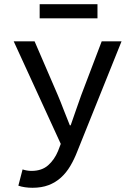

<svg xmlns="http://www.w3.org/2000/svg" viewBox="-20 -685 640 910"><path d="M134 205Q116 205 98.5 202.5Q81 200 67 195L87 118Q96 121 107 123Q118 125 129 125Q178 125 208 98.5Q238 72 255 31L268 -3L45 -489H144L254 -234Q268 -201 282 -164Q296 -127 311 -91H315Q327 -126 340 -163Q353 -200 365 -234L462 -489H556L347 31Q332 70 313 102Q294 134 268.5 157Q243 180 210 192.5Q177 205 134 205ZM168 -598V-665H442V-598Z"/></svg>

Font: Source Code Pro Medium
Style: Regular
Weight: 500
Monospace: yes
Designer: Paul D. Hunt, Teo Tuominen
Foundry: Adobe Systems Incorporated
Version: Version 2.030;PS 1.000;hotconv 16.6.51;makeotf.lib2.5.65220